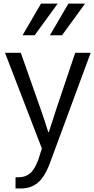

<svg xmlns="http://www.w3.org/2000/svg" viewBox="-20 -819 524 1068"><path d="M257.8 -623 360.4 -798.8H453.1L325.2 -623ZM105.5 -623 208 -798.8H300.8L172.9 -623ZM7.8 -525.4H95.7L204.1 -217.8Q228.5 -149.4 248 -85H252Q266.6 -132.8 294.9 -217.8L398.4 -525.4H484.4L257.8 87.9Q228.5 166 189.9 197.8Q151.4 229.5 95.7 229.5H66.4V167H84Q121.1 167 147 145.5Q172.9 124 193.4 68.4L212.9 6.8Z"/></svg>

Font: Gothic A1
Style: Regular
Weight: 400
Designer: HanYang I&C Co.,Ltd.
Foundry: HanYang I&C Co.,Ltd.
Version: Version 2.50